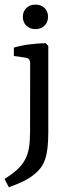

<svg xmlns="http://www.w3.org/2000/svg" viewBox="-37 -607 299 821"><path d="M157.8 -422.5 169.5 -410.9V-43.6Q169.5 -4.7 166.4 23.5Q163.3 51.6 156.5 72.2Q149.8 92.7 138.9 108Q128 123.3 112 136.4Q89.1 156 59.8 169.6Q30.5 183.3 0.7 193.5L-17.5 158.2Q15.3 137.5 36.4 118.2Q57.5 98.9 69.8 76.2Q82.2 53.5 86.9 24.5Q91.6 -4.4 91.6 -44.4L92 -337.5Q92 -347.3 87.1 -353.1Q82.2 -358.9 72.7 -360.4L22.2 -367.6V-403.3Q53.1 -412.7 90 -417.3Q126.9 -421.8 157.8 -422.5ZM168.4 -535.3Q168.4 -512 153.5 -497.3Q138.5 -482.5 114.5 -482.5Q90.5 -482.5 75.6 -497.3Q60.7 -512 60.7 -535.3Q60.7 -558.2 75.6 -572.7Q90.5 -587.3 114.5 -587.3Q138.5 -587.3 153.5 -572.7Q168.4 -558.2 168.4 -535.3Z"/></svg>

Font: Rasa
Style: Regular
Weight: 400
Version: Version 1.000;PS 1.000;hotconv 1.0.88;makeotf.lib2.5.647800;